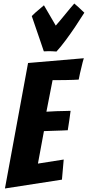

<svg xmlns="http://www.w3.org/2000/svg" viewBox="-20 -1067 498 1088"><path d="M8 1 139 -710 455 -737Q448 -715 443 -692Q438 -673 433.5 -652.5Q429 -632 426 -616Q416 -615 397.5 -614.5Q379 -614 358 -613.5Q337 -613 315.5 -613Q294 -613 278 -613L243 -434Q274 -436 301 -437Q323 -438 346 -438Q369 -438 380 -439Q376 -411 372.5 -384Q369 -357 364 -329Q354 -328 331.5 -327.5Q309 -327 286 -326Q260 -325 229 -324L195 -140L341 -163L331 -49ZM300 -775Q287 -776 276 -776.5Q265 -777 258 -777Q248 -777 242 -776.5Q236 -776 232 -776Q228 -776 228 -777Q219 -803 207.5 -837.5Q196 -872 185 -903Q173 -939 160 -976Q171 -986 182 -997Q193 -1006 205 -1016.5Q217 -1027 229 -1037L296 -922Q306 -933 320 -950Q334 -967 348.5 -984.5Q363 -1002 376.5 -1018.5Q390 -1035 401 -1047Q414 -1036 424 -1027Q434 -1018 442 -1010L458 -995Q431 -952 404 -912Q381 -878 353 -840Q325 -802 300 -775Z"/></svg>

Font: Bangers
Style: Regular
Weight: 400
Designer: vernon adams
Foundry: Vernon Adams
Version: Version 2.000